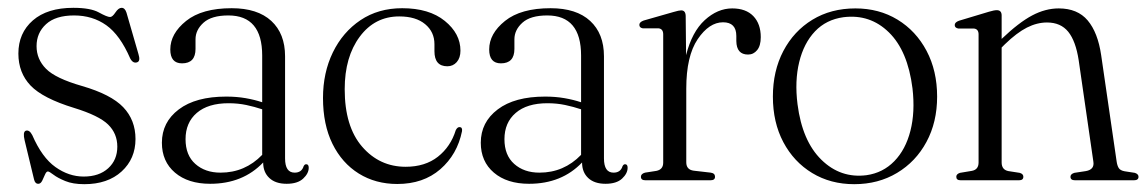

<svg xmlns="http://www.w3.org/2000/svg" viewBox="-20 -461 2932 491"><path d="M194 -9.5Q233.5 -9.5 256.8 -30.8Q280 -52 280 -86Q280 -119.5 256.5 -142.5Q233 -165.5 169.5 -185Q89.5 -209.5 58.2 -242.2Q27 -275 27 -324Q27 -376.5 64 -408.8Q101 -441 167.5 -441Q211.5 -441 232.8 -429.2Q254 -417.5 261.5 -417.5Q267.5 -417.5 275.2 -429.2Q283 -441 291 -441Q299.5 -441 303.5 -428.5L334 -323Q339.5 -305.5 331.5 -302Q320.5 -297.5 313 -311.5Q287 -371.5 251.8 -396.5Q216.5 -421.5 169.5 -421.5Q122 -421.5 97.8 -399.2Q73.5 -377 73.5 -343Q73.5 -309.5 97.8 -285Q122 -260.5 190 -241Q264 -219.5 295.2 -186.8Q326.5 -154 326.5 -105.5Q326.5 -55 291 -22.5Q255.5 10 195.5 10Q166.5 10 147 2Q127.5 -6 116.8 -14.2Q106 -22.5 102.5 -22.5Q98.5 -22.5 95.2 -14.8Q92 -7 88 1Q84 9 78 9Q69.5 9 67 -2.5L43 -102Q38 -123 45.5 -126.5Q55 -130 62.5 -115.5Q87.5 -58 121.8 -33.8Q156 -9.5 194 -9.5Z M394 -96Q394 -148.5 437.2 -181.2Q480.5 -214 558.5 -214Q585 -214 608 -210Q631 -206 650.5 -199.5V-319Q650.5 -421.5 564 -421.5Q521 -421.5 500.5 -403Q480 -384.5 480 -360.5V-336Q480 -299 445.5 -299Q415.5 -299 415.5 -334.5Q415.5 -375 456 -407.5Q496.5 -440 572.5 -440Q638.5 -440 673.8 -407.5Q709 -375 709 -317V-56Q709 -19.5 733.5 -19.5Q751.5 -19.5 756.5 -36Q759 -41 763 -41Q769.5 -41 769.5 -32Q769.5 -17.5 755.2 -4.2Q741 9 713 9Q684.5 9 668.8 -5.8Q653 -20.5 653 -45.5Q601 9 517.5 9Q461 9 427.5 -19.5Q394 -48 394 -96ZM454.5 -105Q454.5 -64 479.5 -41.8Q504.5 -19.5 544 -19.5Q606.5 -19.5 650.5 -65V-181.5Q631 -188 609.8 -192.5Q588.5 -197 564.5 -197Q512 -197 483.2 -172.2Q454.5 -147.5 454.5 -105Z M1157.5 -331.5Q1157.5 -313 1148 -302.2Q1138.5 -291.5 1124 -291.5Q1091 -291.5 1091 -330V-348Q1091 -379.5 1067.2 -399.2Q1043.5 -419 1001 -419Q938.5 -419 900 -367.2Q861.5 -315.5 861.5 -233Q861.5 -137.5 906 -86Q950.5 -34.5 1017.5 -34.5Q1067 -34.5 1099.8 -60.2Q1132.5 -86 1145.5 -128Q1149.5 -136 1155 -136Q1163 -136 1161.5 -125.5Q1149.5 -66 1106 -28.2Q1062.5 9.5 996 9.5Q940.5 9.5 897.5 -17.2Q854.5 -44 830.2 -93.2Q806 -142.5 806 -210.5Q806 -275 831.2 -327Q856.5 -379 902 -409.5Q947.5 -440 1008.5 -440Q1077.5 -440 1117.5 -407.5Q1157.5 -375 1157.5 -331.5Z M1209.5 -96Q1209.5 -148.5 1252.8 -181.2Q1296 -214 1374 -214Q1400.5 -214 1423.5 -210Q1446.5 -206 1466 -199.5V-319Q1466 -421.5 1379.5 -421.5Q1336.5 -421.5 1316 -403Q1295.5 -384.5 1295.5 -360.5V-336Q1295.5 -299 1261 -299Q1231 -299 1231 -334.5Q1231 -375 1271.5 -407.5Q1312 -440 1388 -440Q1454 -440 1489.2 -407.5Q1524.5 -375 1524.5 -317V-56Q1524.5 -19.5 1549 -19.5Q1567 -19.5 1572 -36Q1574.5 -41 1578.5 -41Q1585 -41 1585 -32Q1585 -17.5 1570.8 -4.2Q1556.5 9 1528.5 9Q1500 9 1484.2 -5.8Q1468.5 -20.5 1468.5 -45.5Q1416.5 9 1333 9Q1276.5 9 1243 -19.5Q1209.5 -48 1209.5 -96ZM1270 -105Q1270 -64 1295 -41.8Q1320 -19.5 1359.5 -19.5Q1422 -19.5 1466 -65V-181.5Q1446.5 -188 1425.2 -192.5Q1404 -197 1380 -197Q1327.5 -197 1298.8 -172.2Q1270 -147.5 1270 -105Z M1733.5 -420.5 1734.5 -320Q1749.5 -379.5 1782.2 -409.5Q1815 -439.5 1852.5 -439.5Q1887.5 -439.5 1906.5 -419.8Q1925.5 -400 1925.5 -366Q1925.5 -344 1916.2 -332.8Q1907 -321.5 1893 -321.5Q1863.5 -321.5 1863 -356V-369Q1863 -404 1829 -404Q1793.5 -404 1764.2 -360.8Q1735 -317.5 1735 -234.5V-46Q1735 -27 1754 -24.5L1797.5 -19.5Q1808.5 -18 1808.5 -9Q1808.5 0 1797 0H1630.5Q1619 0 1619 -9Q1619 -16.5 1629.5 -19.5L1658.5 -24Q1676 -27.5 1676 -45V-373Q1676 -387 1664.5 -388.5H1624Q1615 -390 1615 -397.5Q1615 -404.5 1626 -408.5L1703 -430.5Q1716.5 -434.5 1722 -434.5Q1733 -434.5 1733.5 -420.5Z M2167.5 -439.5Q2228 -439.5 2275.2 -410.8Q2322.5 -382 2349.5 -331Q2376.5 -280 2376.5 -214Q2376.5 -148.5 2349.2 -98Q2322 -47.5 2274 -18.8Q2226 10 2164.5 10Q2104 10 2057 -18.5Q2010 -47 1983.2 -97.5Q1956.5 -148 1956.5 -214Q1956.5 -279.5 1983.2 -330.5Q2010 -381.5 2057.5 -410.5Q2105 -439.5 2167.5 -439.5ZM2196 -13Q2238 -19 2267 -48.8Q2296 -78.5 2308.2 -126.5Q2320.5 -174.5 2313.5 -235Q2301.5 -331 2253.2 -378.2Q2205 -425.5 2137 -417Q2093 -411 2064.2 -380.8Q2035.5 -350.5 2023.8 -302.2Q2012 -254 2019.5 -194.5Q2031.5 -100.5 2080.5 -52.5Q2129.5 -4.5 2196 -13Z M2541.5 -421.5V-361V-361.5Q2585.5 -403.5 2619.5 -421.5Q2653.5 -439.5 2687.5 -439.5Q2735.5 -439.5 2761.5 -408.8Q2787.5 -378 2796 -320L2835.5 -48.5Q2837 -37.5 2841 -31.2Q2845 -25 2856 -23L2882 -19Q2891.5 -16 2891.5 -9Q2891.5 0 2880 0H2729Q2717.5 0 2717.5 -9Q2717.5 -16 2727.5 -19L2757 -23.5Q2779.5 -27.5 2776 -48L2738.5 -307Q2731 -356 2711.8 -379.8Q2692.5 -403.5 2657.5 -403.5Q2632 -403.5 2606.2 -390.5Q2580.5 -377.5 2550 -348L2541.5 -339.5V-45.5Q2541.5 -27 2558.5 -23.5L2587.5 -19Q2597 -16.5 2597 -9Q2597 0 2586 0H2436.5Q2425.5 0 2425.5 -9Q2425.5 -16 2435 -19L2465 -24Q2482.5 -27 2482.5 -45.5V-373Q2482.5 -386.5 2471 -388H2431Q2421.5 -389.5 2421.5 -397Q2421.5 -404 2432.5 -408L2509 -431Q2522.5 -435 2529 -435Q2541.5 -435 2541.5 -421.5Z"/></svg>

Font: Fraunces 144pt S050 Light
Style: Regular
Weight: 300
Version: Version 1.000; ttfautohint (v1.8.3)